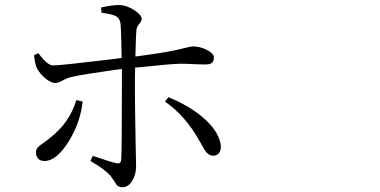

<svg xmlns="http://www.w3.org/2000/svg" viewBox="-20 -743 1540 779"><path d="M476.6 16.6Q463.9 16.6 456.1 9.8Q451.2 5.9 444.3 -6.8Q435.5 -20.5 428.7 -29.3Q402.3 -58.6 346.7 -89.8L356.4 -110.4Q359.4 -109.4 366.2 -107.4Q428.7 -85.9 451.2 -81.1Q470.7 -77.1 471.7 -93.8Q474.6 -138.7 474.6 -380.9Q474.6 -421.9 474.6 -462.9Q464.8 -461.9 442.4 -459Q317.4 -441.4 274.4 -431.6Q253.9 -427.7 231.4 -415Q214.8 -406.2 204.1 -406.2Q187.5 -406.2 165 -424.3Q142.6 -442.4 129.9 -465.8Q122.1 -481.4 118.2 -519.5L135.7 -527.3Q172.9 -476.6 196.3 -477.5Q233.4 -478.5 428.7 -502Q460.9 -505.9 473.6 -507.8Q471.7 -626 468.8 -648.4Q465.8 -669.9 448.2 -678.7Q433.6 -685.5 391.6 -691.4L390.6 -712.9Q435.5 -722.7 463.9 -722.7Q494.1 -721.7 524.4 -702.1Q554.7 -682.6 554.7 -666Q554.7 -658.2 545.9 -647.5Q534.2 -633.8 533.2 -619.1Q531.2 -594.7 529.3 -513.7Q668.9 -531.2 740.2 -550.8Q755.9 -554.7 762.7 -554.7Q791 -554.7 818.4 -541Q847.7 -526.4 847.7 -510.3Q847.7 -494.1 839.8 -487.8Q832 -481.4 813.5 -481.4Q799.8 -481.4 773.4 -482.4Q737.3 -484.4 713.9 -484.4Q677.7 -484.4 542 -469.7Q532.2 -468.8 528.3 -468.8Q527.3 -436.5 527.3 -379.9Q527.3 -334 530.3 -159.2Q532.2 -78.1 532.2 -68.4Q532.2 -35.2 516.6 -9.8Q501 16.6 476.6 16.6ZM160.2 -89.8Q143.6 -89.8 134.8 -99.6Q126 -109.4 126 -124Q126 -136.7 133.8 -145.5Q138.7 -151.4 156.2 -163.1Q168.9 -171.9 175.8 -177.7Q224.6 -214.8 252 -256.8Q274.4 -289.1 290 -336.9L315.4 -331.1Q306.6 -248 259.8 -170.9Q210 -89.8 160.2 -89.8ZM844.7 -111.3Q830.1 -111.3 817.4 -125Q809.6 -133.8 796.9 -158.2Q790 -168.9 787.1 -174.8Q733.4 -271.5 649.4 -331.1L663.1 -348.6Q743.2 -316.4 799.8 -269.5Q864.3 -215.8 875 -159.2Q878.9 -138.7 870.6 -125Q862.3 -111.3 844.7 -111.3Z"/></svg>

Font: Bpmf Zihi Box R
Style: R
Weight: 400
Foundry: But Ko
Version: Version 1.320